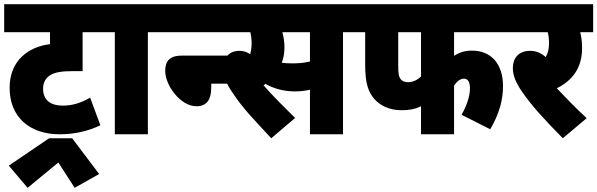

<svg xmlns="http://www.w3.org/2000/svg" viewBox="-20 -642 2856 918"><path d="M483 -488V-622H0V-488H219V-431C114 -418 26 -351 26 -222C26 -82 122 0 265 0C335 0 399 -14 460 -43L411 -175C367 -150 328 -137 279 -137C225 -137 186 -161 186 -218C186 -248 199 -269 219 -282C243 -297 276 -302 333 -302H375V-488ZM22 150 112 256 259 135 337 256 454 190 325 19H215Z M687 -488H759V-622H470V-488H529V0H687Z M746 -622V-488H1084V-622ZM990 -242H1082V-376H849C786 -376 770 -345 770 -303C770 -232 844 -134 919 -134C967 -134 990 -163 990 -224Z M1620 -488H1691V-622H1025V-488H1177C1181 -471 1183 -453 1183 -435C1183 -417 1181 -400 1176 -383C1161 -393 1145 -399 1125 -399C1071 -399 1047 -360 1047 -317C1047 -282 1061 -244 1089 -203C1144 -119 1196 -69 1277 19L1391 -78C1342 -126 1282 -186 1240 -234C1243 -236 1246 -238 1249 -241C1284 -221 1332 -205 1389 -205C1411 -205 1436 -207 1462 -213V0H1620ZM1376 -339C1357 -339 1342 -340 1327 -342C1335 -362 1340 -386 1340 -415C1340 -443 1336 -467 1330 -488H1462V-348C1433 -341 1409 -339 1376 -339Z M2151 -488H2423V-622H1678V-488H1726V-332C1726 -241 1742 -202 1768 -171C1794 -140 1837 -115 1901 -115C1933 -115 1962 -119 1993 -134V0H2151V-233C2165 -253 2181 -266 2198 -266C2214 -266 2227 -254 2227 -221C2227 -179 2210 -135 2187 -93L2324 -24C2369 -101 2385 -167 2385 -230C2385 -339 2326 -400 2237 -400C2204 -400 2177 -392 2151 -375ZM1884 -488H1993V-276C1977 -261 1956 -249 1931 -249C1915 -249 1904 -254 1897 -262C1886 -275 1884 -291 1884 -330Z M2785 -77C2731 -127 2682 -178 2642 -220C2717 -256 2763 -319 2763 -410C2763 -442 2760 -467 2754 -488H2816V-622H2410V-488H2599C2603 -472 2605 -455 2605 -436C2605 -408 2600 -387 2589 -369C2567 -389 2543 -399 2515 -399C2456 -399 2432 -360 2432 -317C2432 -281 2447 -246 2475 -205C2520 -139 2581 -72 2671 19Z"/></svg>

Font: Noto Sans Condensed Black
Style: Regular
Weight: 900
Width: 3
Designer: Monotype Design Team
Foundry: Monotype Imaging Inc.
Version: Version 2.013